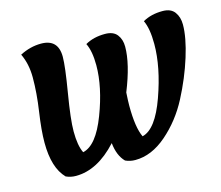

<svg xmlns="http://www.w3.org/2000/svg" viewBox="-77 -583 798 693"><g transform="rotate(-15 321.5 -237.0)"><path d="M68 -374Q68 -424 49 -464Q88 -484 128 -484Q192 -484 192 -418Q192 -382 176 -287Q160 -192 160 -147Q160 -94 174 -66Q225 -77 263 -176.5Q301 -276 301 -357Q301 -410 286 -440Q317 -458 360 -458Q391 -458 405 -440Q419 -422 419 -395Q419 -331 380 -234Q378 -202 378 -185Q378 -103 396 -66Q447 -78 485 -184.5Q523 -291 523 -377Q523 -435 508 -466Q539 -484 582 -484Q613 -484 627 -465Q641 -446 641 -418Q641 -370 619 -299.5Q597 -229 560.5 -159Q524 -89 467 -39.5Q410 10 349 10Q329 10 312 2Q287 -23 282 -71Q208 10 127 10Q107 10 90 2Q48 -41 48 -135Q48 -181 58 -248Q68 -315 68 -374Z"/></g></svg>

Font: Overlock
Style: Bold Italic
Weight: 700
Designer: Dario Muhafara
Foundry: Dario Manuel Muhafara
Version: Version 1.002